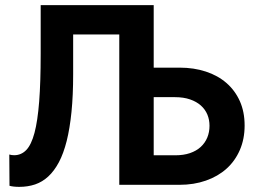

<svg xmlns="http://www.w3.org/2000/svg" viewBox="-20 -720 1004 748"><path d="M55 8Q88.5 8 116.9 -1.6Q145.3 -11.3 168.4 -32.8Q191.5 -54.3 209.5 -88.1Q227.5 -122 239.8 -170.8Q252 -219.5 258.5 -284Q265 -348.5 265 -430.7V-585.7H444.7V0H679.5Q735.5 0 782.1 -16.4Q828.8 -32.7 862.3 -62.7Q895.8 -92.7 914.4 -135.6Q933 -178.5 933 -231Q933 -284.3 914.4 -325.9Q895.8 -367.5 862.3 -396.6Q828.8 -425.8 782.1 -441.1Q735.5 -456.5 679.5 -456.5H578.8V-700H138.5V-509.8Q138.5 -400 132.6 -324.4Q126.7 -248.8 114.4 -202.4Q102 -156 82.4 -135.6Q62.7 -115.3 35.2 -115.3Q30.5 -115.3 25.5 -116Q20.5 -116.8 16.2 -118L17 3.8Q24 5.8 33.6 6.9Q43.2 8 55 8ZM662.8 -115H578.8V-341.5H661.3Q695.3 -341.5 720.5 -332.7Q745.7 -324 762.6 -308.9Q779.5 -293.7 787.9 -273.6Q796.2 -253.5 796.2 -230Q796.2 -205 787.5 -184Q778.7 -163 761.9 -147.5Q745 -132 720.1 -123.5Q695.3 -115 662.8 -115Z"/></svg>

Font: Tilda Sans VF
Style: Regular
Weight: 400
Designer: ParaType Ltd
Foundry: ParaType Ltd
Version: Version 1.010